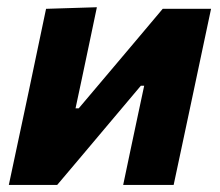

<svg xmlns="http://www.w3.org/2000/svg" viewBox="-20 -524 623 544"><path d="M5 0Q16.5 -53.5 27 -103.5Q37.5 -153.5 51 -216L61.5 -265.5Q77 -340 88.2 -392.8Q99.5 -445.5 110.5 -499L254.5 -503.5Q244.5 -455.5 234.8 -409.5Q225 -363.5 211.5 -299L194 -217H203L309.5 -343Q341 -380.5 374.5 -420Q408 -459.5 441 -499H578Q566.5 -445 555.5 -393Q544.5 -341 528.5 -265.5L518 -216Q504.5 -153.5 494 -103.2Q483.5 -53 472 0H329Q339.5 -50.5 349.2 -96.2Q359 -142 371 -199L388.5 -281H379L277 -160Q243.5 -120.5 209.8 -80.2Q176 -40 142 0Z"/></svg>

Font: Commissioner
Style: Bold Italic
Weight: 700
Italic angle: -12°
Designer: Kostas Bartsokas
Foundry: Kostas Bartsokas
Version: Version 1.000; ttfautohint (v1.8.3)